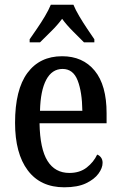

<svg xmlns="http://www.w3.org/2000/svg" viewBox="-20 -786 513 816"><path d="M253 10Q152 10 98 -62Q44 -134 44 -264Q44 -405 96.5 -476Q149 -547 244 -547Q332 -547 382.5 -485.5Q433 -424 433 -305V-262H148Q150 -153 182 -102Q214 -51 275 -51Q319 -51 348.5 -74Q378 -97 393 -129Q402 -126 409 -117Q416 -108 416 -94Q416 -72 398.5 -48Q381 -24 345.5 -7Q310 10 253 10ZM330 -315Q329 -395 310 -444Q291 -493 246 -493Q201 -493 176.5 -447Q152 -401 150 -315ZM106 -619Q119 -638 137 -664Q155 -690 171 -717Q187 -744 196 -766H292Q301 -744 317 -717Q333 -690 350.5 -664Q368 -638 381 -619V-606H337Q316 -627 289.5 -653.5Q263 -680 244 -706Q224 -679 198 -653.5Q172 -628 150 -606H106Z"/></svg>

Font: Noto Serif Lao Condensed Medium
Style: Regular
Weight: 500
Width: 3
Designer: Monotype Design Team
Foundry: Monotype Imaging Inc.
Version: Version 2.003; ttfautohint (v1.8.4.7-5d5b)